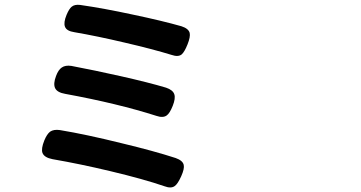

<svg xmlns="http://www.w3.org/2000/svg" viewBox="-20 -771 1540 818"><path d="M680.7 22.5Q592.8 -7.8 449.2 -42Q322.3 -72.3 204.1 -92.8Q168.9 -99.6 161.1 -119.1Q154.3 -136.7 168.9 -172.9Q179.7 -199.2 193.4 -210Q209 -220.7 235.4 -216.8Q347.7 -198.2 497.1 -161.1Q635.7 -127.9 728.5 -97.7Q758.8 -86.9 762.7 -68.4Q766.6 -52.7 752 -20Q737.3 12.7 724.6 21.5Q709 33.2 680.7 22.5ZM646.5 -277.3Q481.4 -330.1 257.8 -371.1Q223.6 -377 214.8 -395.5Q206.1 -414.1 218.8 -447.3Q228.5 -473.6 243.2 -483.4Q258.8 -494.1 284.2 -490.2Q381.8 -471.7 495.1 -446.3Q612.3 -419.9 687.5 -397.5Q716.8 -387.7 722.7 -369.1Q728.5 -351.6 715.8 -319.8Q703.1 -288.1 690.4 -279.3Q674.8 -267.6 646.5 -277.3ZM710.9 -537.1Q631.8 -561.5 509.8 -589.8Q393.6 -617.2 296.9 -633.8Q263.7 -638.7 256.8 -657.2Q250 -674.8 263.7 -708Q274.4 -733.4 285.2 -742.2Q297.9 -752.9 321.3 -750Q422.9 -735.4 544.9 -709Q670.9 -682.6 752.9 -659.2Q783.2 -649.4 788.1 -630.9Q792 -614.3 778.8 -581.5Q765.6 -548.8 753.9 -539.1Q739.3 -527.3 710.9 -537.1Z"/></svg>

Font: Bpmf GenSen Rounded B
Style: B
Weight: 700
Foundry: But Ko
Version: Version 1.320